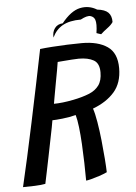

<svg xmlns="http://www.w3.org/2000/svg" viewBox="-58 -880 662 938"><g transform="rotate(-5 273.5 -411.0)"><path d="M16.5 13.5Q31.5 -50 49 -129.2Q66.5 -208.5 85.2 -296.8Q104 -385 122.5 -475.5Q141 -566 158.5 -651.5Q182.5 -654.5 218.5 -657Q254.5 -659.5 293.2 -661Q332 -662.5 364.5 -662.5Q443 -662.5 489 -631Q535 -599.5 535 -525Q535 -452.5 496.2 -408.2Q457.5 -364 390.5 -339Q399 -314.5 406.2 -271.5Q413.5 -228.5 418.5 -180.2Q423.5 -132 426.8 -89.5Q430 -47 430.5 -23.5Q413.5 -15.5 391.5 -8.2Q369.5 -1 351 3.8Q332.5 8.5 326.5 8.5Q326.5 -32 325.2 -78.8Q324 -125.5 321.5 -171.2Q319 -217 314.5 -254.8Q310 -292.5 303.5 -315Q272.5 -307 237.8 -303.2Q203 -299.5 188 -299.5Q187 -291 181.8 -264.8Q176.5 -238.5 169.2 -202Q162 -165.5 154 -126.2Q146 -87 138.8 -51.8Q131.5 -16.5 126.5 7Q107 11 74.8 12.2Q42.5 13.5 16.5 13.5ZM202.5 -379Q243 -379 298.5 -390Q343.5 -399 375.8 -412Q408 -425 425.2 -448.5Q442.5 -472 442.5 -512.5Q442.5 -557 415.2 -572.5Q388 -588 342.5 -588Q331.5 -588 309.2 -586.5Q287 -585 266 -583.2Q245 -581.5 238.5 -581Q237 -570 231.8 -541Q226.5 -512 220.2 -478Q214 -444 209 -416Q204 -388 202.5 -379ZM228.5 -701.5Q226.5 -728.5 240 -747Q253.5 -765.5 279.5 -767Q325 -824 369.5 -833.5Q414 -843 453 -819Q490.5 -815 506.8 -798.8Q523 -782.5 522.5 -752Q513.5 -738 494.2 -724Q475 -710 462 -697.5Q455.5 -699 450.8 -701Q446 -703 439.5 -705Q446.5 -751 439.5 -770.5Q434 -785.5 417.8 -790.2Q401.5 -795 369 -777.5Q314 -777.5 280.2 -758.8Q246.5 -740 228.5 -701.5Z"/></g></svg>

Font: Grandstander
Style: Italic
Weight: 400
Italic angle: -15°
Designer: Tyler Finck
Foundry: Etcetera Type Co
Version: Version 1.200; ttfautohint (v1.8.3)